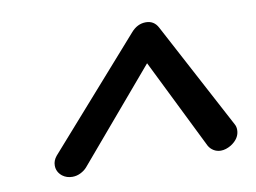

<svg xmlns="http://www.w3.org/2000/svg" viewBox="-52 -790 708 530"><g transform="rotate(-10 302.0 -524.5)"><path d="M69 -371Q69 -385 79 -397L343 -696Q361 -717 385 -717Q408 -717 419 -696L578 -397Q582 -390 582 -381Q582 -357 557 -341Q542 -332 528 -332Q517 -332 508 -337.5Q499 -343 494 -352L369 -605L153 -351Q146 -343 135 -337.5Q124 -332 112 -332Q96 -332 84 -341Q69 -353 69 -371Z"/></g></svg>

Font: Kodchasan Medium
Style: Italic
Weight: 500
Italic angle: -10°
Version: Version 1.000; ttfautohint (v1.6)